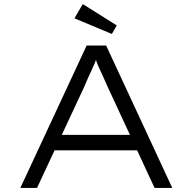

<svg xmlns="http://www.w3.org/2000/svg" viewBox="-20 -924 947 944"><path d="M80 0 406 -700H502L827 0H740L507 -502Q495 -530 486 -549.5Q477 -569 469.5 -585Q462 -601 455.5 -618.5Q449 -636 441 -661L463 -662Q454 -633 446 -614Q438 -595 430 -578Q422 -561 413.5 -542.5Q405 -524 394 -497L162 0ZM216 -185 247 -261H656L674 -185ZM530 -757 346 -834 387 -904 554 -799Z"/></svg>

Font: Lexend Tera Light
Style: Regular
Weight: 300
Designer: Bonnie Shaver-Troup, Thomas Jockin
Foundry: Lexend
Version: Version 1.007